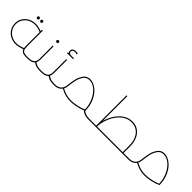

<svg xmlns="http://www.w3.org/2000/svg" viewBox="249 -1926 3132 3132"><g transform="rotate(45 1815.5 -359.5)"><path d="M591 -10Q591 -5 587.5 -2.5Q584 0 571 0H565Q507 0 477.5 -14.5Q448 -29 437 -62Q354 -29 285 -29Q217 -29 161 -60Q105 -91 72.5 -145Q40 -199 40 -264Q40 -329 72.5 -382.5Q105 -436 161.5 -467Q218 -498 287 -498Q355 -498 428 -469V-500H448V-142Q448 -94 456 -69Q464 -44 488.5 -32Q513 -20 565 -20H571Q584 -20 587.5 -17.5Q591 -15 591 -10ZM432 -82Q428 -105 428 -142V-447Q354 -478 287 -478Q223 -478 171.5 -450Q120 -422 90 -373Q60 -324 60 -264Q60 -204 89.5 -155Q119 -106 170.5 -77.5Q222 -49 285 -49Q349 -49 432 -82ZM301 -595Q301 -606 309 -613.5Q317 -621 327 -621Q338 -621 345.5 -613.5Q353 -606 353 -595Q353 -585 345.5 -577Q338 -569 327 -569Q317 -569 309 -577Q301 -585 301 -595ZM223 -595Q223 -606 231 -613.5Q239 -621 249 -621Q260 -621 267.5 -613.5Q275 -606 275 -595Q275 -585 267.5 -577Q260 -569 249 -569Q239 -569 231 -577Q223 -585 223 -595Z M903 -10Q903 -5 899.5 -2.5Q896 0 883 0H874Q777 0 726 -45Q688 0 587 0H571Q558 0 554.5 -2.5Q551 -5 551 -10Q551 -15 554.5 -17.5Q558 -20 571 -20H587Q666 -20 700 -48Q734 -76 734 -142V-442H754V-142Q754 -94 738 -63Q787 -20 874 -20H883Q896 -20 899.5 -17.5Q903 -15 903 -10ZM718 -546Q718 -557 726 -564.5Q734 -572 744 -572Q755 -572 762.5 -564.5Q770 -557 770 -546Q770 -536 762.5 -528Q755 -520 744 -520Q734 -520 726 -528Q718 -536 718 -546Z M1215 -10Q1215 -5 1211.5 -2.5Q1208 0 1195 0H1186Q1089 0 1038 -45Q1000 0 899 0H883Q870 0 866.5 -2.5Q863 -5 863 -10Q863 -15 866.5 -17.5Q870 -20 883 -20H899Q978 -20 1012 -48Q1046 -76 1046 -142V-442H1066V-142Q1066 -94 1050 -63Q1099 -20 1186 -20H1195Q1208 -20 1211.5 -17.5Q1215 -15 1215 -10ZM1126 -540V-520H985V-540H1007Q990 -557 990 -582Q990 -610 1011.5 -627.5Q1033 -645 1066 -645Q1080 -645 1095.5 -641.5Q1111 -638 1120 -633L1110 -616Q1103 -620 1090.5 -622.5Q1078 -625 1066 -625Q1041 -625 1025.5 -613Q1010 -601 1010 -582Q1010 -566 1021 -554.5Q1032 -543 1049 -540Z M2041 -10Q2041 -5 2037.5 -2.5Q2034 0 2021 0H1999Q1893 0 1842 -54Q1777 -28 1705 -14Q1633 0 1575 0Q1458 0 1348 -62Q1302 0 1211 0H1195Q1182 0 1178.5 -2.5Q1175 -5 1175 -10Q1175 -15 1178.5 -17.5Q1182 -20 1195 -20H1211Q1273 -20 1311.5 -52.5Q1350 -85 1358 -142L1361 -167Q1369 -242 1385 -309Q1401 -376 1442.5 -432Q1484 -488 1557 -488Q1626 -488 1697 -435.5Q1768 -383 1815 -286Q1862 -189 1863 -63Q1912 -20 1999 -20H2021Q2034 -20 2037.5 -17.5Q2041 -15 2041 -10ZM1576 -20Q1637 -20 1709 -35Q1781 -50 1843 -76Q1840 -179 1799 -269.5Q1758 -360 1693.5 -414Q1629 -468 1557 -468Q1492 -468 1455 -416Q1418 -364 1403.5 -301.5Q1389 -239 1381 -165L1378 -139Q1374 -106 1358 -79Q1464 -20 1576 -20Z M2927 -10Q2927 -5 2923.5 -2.5Q2920 0 2907 0H2021Q2008 0 2004.5 -2.5Q2001 -5 2001 -10Q2001 -15 2004.5 -17.5Q2008 -20 2021 -20H2159V-719H2179V-147Q2203 -233 2251 -310.5Q2299 -388 2370.5 -437.5Q2442 -487 2531 -487Q2613 -487 2671.5 -444.5Q2730 -402 2760 -330.5Q2790 -259 2790 -173V-20H2907Q2920 -20 2923.5 -17.5Q2927 -15 2927 -10ZM2770 -20V-173Q2770 -260 2740.5 -327Q2711 -394 2656.5 -430.5Q2602 -467 2529 -467Q2423 -467 2343.5 -393Q2264 -319 2222 -213.5Q2180 -108 2179 -20Z M3287 0Q3170 0 3060 -62Q3014 0 2923 0H2907Q2894 0 2890.5 -2.5Q2887 -5 2887 -10Q2887 -15 2890.5 -17.5Q2894 -20 2907 -20H2923Q2985 -20 3023.5 -52.5Q3062 -85 3070 -142L3073 -167Q3081 -242 3097 -309Q3113 -376 3154.5 -432Q3196 -488 3269 -488Q3338 -488 3409 -435.5Q3480 -383 3527 -286Q3574 -189 3575 -63Q3507 -32 3428.5 -16Q3350 0 3287 0ZM3070 -79Q3176 -20 3288 -20Q3349 -20 3421 -35Q3493 -50 3555 -76Q3552 -179 3511 -269.5Q3470 -360 3405.5 -414Q3341 -468 3269 -468Q3204 -468 3167 -416Q3130 -364 3115.5 -301.5Q3101 -239 3093 -165L3090 -139Q3086 -106 3070 -79Z"/></g></svg>

Font: Montserrat-Arabic Thin
Style: Regular
Weight: 250
Designer: Mohamed Gaber
Foundry: Kief Type Foundry
Version: Version 5.008